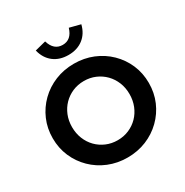

<svg xmlns="http://www.w3.org/2000/svg" viewBox="-210 -1103 1232 1281"><g transform="rotate(-30 406.5 -462.5)"><path d="M406.3 11Q328.4 11 261.1 -16.5Q193.8 -44 143.3 -93.5Q92.7 -143 64.4 -208.5Q36.1 -274 36.1 -350Q36.1 -426 64.4 -491.5Q92.7 -557 143.3 -606.5Q193.8 -656 261.1 -683.5Q328.4 -711 406.3 -711Q484.2 -711 551.5 -683.5Q618.7 -656 669.3 -606.5Q719.9 -557 748.2 -491.5Q776.4 -426 776.4 -350Q776.4 -274 748.2 -208.5Q719.9 -143 669.3 -93.5Q618.7 -44 551.5 -16.5Q484.2 11 406.3 11ZM406.4 -122.2Q453.6 -122.2 493.7 -139.5Q533.9 -156.8 563.9 -187.4Q593.9 -218 610.8 -259.8Q627.6 -301.7 627.6 -350Q627.6 -399.1 610.8 -440.5Q593.9 -481.9 563.9 -512.6Q533.9 -543.2 493.7 -560.5Q453.6 -577.8 406.4 -577.8Q359.3 -577.8 319 -560.5Q278.7 -543.2 248.7 -512.6Q218.7 -481.9 201.8 -440.5Q185 -399.1 185 -350.5Q185 -301.9 201.8 -259.9Q218.7 -218 248.7 -187.4Q278.7 -156.8 319.1 -139.5Q359.4 -122.2 406.4 -122.2ZM406.4 -778.8Q338.6 -778.8 292.7 -814.2Q246.8 -849.6 231 -914L315.2 -935.6Q339 -856.5 406.4 -856.5Q440.1 -856.5 463.1 -876.3Q486 -896.2 497.7 -935.6L581.9 -914Q566 -849.6 520 -814.2Q474 -778.8 406.4 -778.8Z"/></g></svg>

Font: Red Hat Display VF
Style: Regular
Weight: 300
Designer: Pentagram, MCKL
Foundry: Pentagram, MCKL
Version: Version 1.023